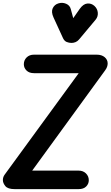

<svg xmlns="http://www.w3.org/2000/svg" viewBox="-52 -1313 768 1333"><path d="M50 0Q2 0 -15 -21.2Q-32 -42.5 -32 -62.5Q-32 -83.5 -20 -100L494.5 -805H184.5Q150.5 -805 132 -823.5Q113.5 -842 113.5 -867Q113.5 -895 132.8 -914.2Q152 -933.5 184.5 -933.5H619Q654 -933.5 674.8 -916Q695.5 -898.5 695.5 -872.5Q695.5 -861.5 691.5 -849.5Q687.5 -837.5 677.5 -824L171.5 -128.5H493.5Q525 -128.5 544.8 -109Q564.5 -89.5 564.5 -61.5Q564.5 -36.5 546.2 -18.2Q528 0 493.5 0ZM444.5 -1015Q427.5 -1015 411.2 -1021.5Q395 -1028 385.5 -1048L319.5 -1192Q302 -1230.5 314.2 -1256Q326.5 -1281.5 353.5 -1289.5Q380.5 -1298 406.8 -1287Q433 -1276 439.5 -1249.5L456.5 -1187L502 -1252Q526.5 -1286 554.2 -1288.5Q582 -1291 603.5 -1272Q624.5 -1252.5 627 -1225.2Q629.5 -1198 612 -1176.5L497 -1039Q486 -1026 472.2 -1020.5Q458.5 -1015 444.5 -1015Z"/></svg>

Font: Edu VIC WA NT Hand
Style: Regular
Weight: 400
Designer: Tina and Corey Anderson, Eben Sorkin, Mirko Velimirovic
Foundry: Google for Education
Version: Version 1.000